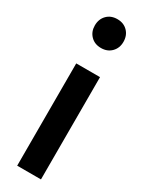

<svg xmlns="http://www.w3.org/2000/svg" viewBox="-210 -826 656 860"><g transform="rotate(30 118.5 -396.5)"><path d="M180 -529V0H57V-529ZM192 -718Q192 -686 171.5 -665Q151 -644 118 -644Q85 -644 64.5 -665Q44 -686 44 -718Q44 -751 64.5 -772Q85 -793 118 -793Q151 -793 171.5 -772Q192 -751 192 -718Z"/></g></svg>

Font: Fira Sans Extra Condensed Medium
Style: Regular
Weight: 500
Width: 1
Designer: Carrois Corporate & Edenspiekermann AG
Foundry: Carrois Corporate GbR & Edenspiekermann AG
Version: Version 4.203